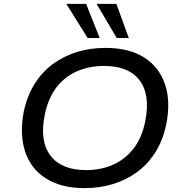

<svg xmlns="http://www.w3.org/2000/svg" viewBox="-20 -961 947 990"><path d="M417 9Q296 9 217.5 -40.5Q139 -90 109.5 -179.5Q80 -269 103 -388Q121 -469 159.5 -530Q198 -591 253.5 -631.5Q309 -672 377 -693Q445 -714 523 -714Q646 -714 723.5 -664.5Q801 -615 831 -526Q861 -437 837 -319Q820 -237 781 -175.5Q742 -114 686.5 -73.5Q631 -33 562.5 -12Q494 9 417 9ZM423 -84Q501 -84 563.5 -112Q626 -140 669 -195.5Q712 -251 729 -336Q756 -472 700 -546.5Q644 -621 517 -621Q440 -621 377 -593.5Q314 -566 271.5 -511Q229 -456 211 -371Q183 -234 240 -159Q297 -84 423 -84ZM582 -765 478 -941H580L644 -765ZM432 -765 322 -941H424L494 -765Z"/></svg>

Font: Nunito Sans 7pt SemiExpanded Medium
Style: Italic
Weight: 500
Width: 6
Italic angle: -9°
Designer: Vernon Adams
Foundry: Vernon Adams
Version: Version 3.101;gftools[0.9.27]